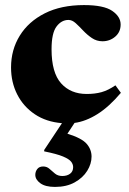

<svg xmlns="http://www.w3.org/2000/svg" viewBox="-20 -471 509 756"><path d="M196.5 265Q158.5 265 138.8 250.5Q119 236 119 217.5Q119 204.5 126.8 194.5Q134.5 184.5 150 184.5Q164.5 184.5 174.8 193.8Q185 203 196.5 212.5Q208 222 225.5 222Q244 222 256 213Q268 204 268 187Q268 176 260.2 165.8Q252.5 155.5 228.2 145.2Q204 135 154 125V119.5L224 14Q162 9 117 -21.2Q72 -51.5 47.8 -99.2Q23.5 -147 23.5 -205.5Q23.5 -275 57.8 -330.5Q92 -386 156.2 -418.5Q220.5 -451 310.5 -451Q388.5 -451 421.8 -428.2Q455 -405.5 455 -374.5Q455 -345 433.8 -326.8Q412.5 -308.5 383.5 -308.5Q360.5 -308.5 341.8 -321.2Q323 -334 307.5 -350.5Q292 -367 278 -379.8Q264 -392.5 249.5 -392.5Q222 -392.5 202.5 -366.5Q183 -340.5 183 -277Q183 -185 220.5 -143Q258 -101 321.5 -101Q354 -101 380 -108.2Q406 -115.5 434.5 -135L456 -105.5Q409.5 -50.5 363.8 -21.8Q318 7 273.5 13L245.5 55.5Q302 73 321.2 95.2Q340.5 117.5 340.5 145.5Q340.5 174 323.5 201.5Q306.5 229 274.2 247Q242 265 196.5 265Z"/></svg>

Font: Newsreader 16pt ExtraBold
Style: Regular
Weight: 800
Designer: Hugues Gentile
Foundry: Production Type
Version: Version 1.003; ttfautohint (v1.8.3)